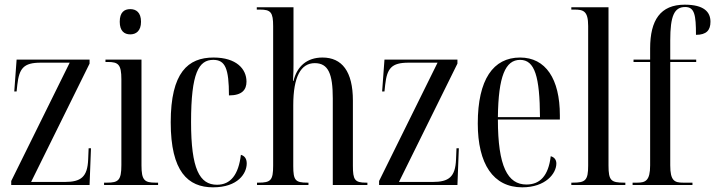

<svg xmlns="http://www.w3.org/2000/svg" viewBox="-20 -791 3058 821"><path d="M28 0H363L369 -157H359L357 -109C354 -34 326 -13 257 -13H113L363 -519V-536H51L41 -400H51L54 -428C62 -499 81 -523 154 -523H278L28 -17Z M537 -644C562 -644 583 -659 583 -698C583 -738 562 -752 537 -752C511 -752 492 -738 492 -698C492 -659 511 -644 537 -644ZM425 0H656V-10H645C598 -10 585 -20 585 -84V-536H431V-526H441C486 -526 499 -515 499 -452V-85C499 -20 486 -10 438 -10H425Z M891 10C998 10 1035 -50 1035 -92C1035 -110 1028 -124 1010 -129C1000 -44 966 -1 908 -1C833 -1 797 -69 797 -269C797 -480 830 -535 892 -535C943 -535 959 -498 959 -383C1016 -383 1034 -408 1034 -442C1034 -496 991 -545 893 -545C784 -545 710 -481 710 -268C710 -57 784 10 891 10Z M1079 0H1299V-10H1294C1243 -10 1234 -20 1234 -81V-341C1234 -464 1267 -521 1326 -521C1384 -521 1403 -475 1403 -370V0H1551V-10H1545C1497 -10 1489 -22 1489 -82V-361C1489 -486 1442 -545 1359 -545C1292 -545 1250 -507 1235 -445H1233C1235 -485 1235 -497 1235 -516V-760H1078V-750H1092C1138 -750 1148 -738 1148 -679V-83C1148 -20 1138 -10 1085 -10H1079Z M1601 0H1936L1942 -157H1932L1930 -109C1927 -34 1899 -13 1830 -13H1686L1936 -519V-536H1624L1614 -400H1624L1627 -428C1635 -499 1654 -523 1727 -523H1851L1601 -17Z M2213 10C2313 10 2359 -49 2359 -92C2359 -108 2350 -119 2335 -123C2325 -39 2289 -2 2231 -2C2151 -2 2109 -79 2109 -280H2374V-298C2374 -454 2313 -545 2204 -545C2089 -545 2023 -451 2023 -263C2023 -90 2089 10 2213 10ZM2289 -290H2109C2111 -465 2141 -535 2204 -535C2267 -535 2288 -463 2289 -290Z M2423 0H2654V-10H2648C2593 -10 2582 -19 2582 -83V-760H2423V-750H2435C2474 -750 2495 -745 2495 -680V-83C2495 -19 2483 -10 2429 -10H2423Z M2685 0H2941V-10H2901C2864 -10 2846 -18 2846 -84V-526H2957V-536H2846V-618C2846 -723 2863 -761 2910 -761C2950 -761 2956 -727 2956 -642C3001 -642 3018 -662 3018 -698C3018 -740 2990 -771 2908 -771C2804 -771 2760 -705 2760 -584V-536H2689V-526H2760V-84C2760 -18 2740 -10 2705 -10H2685Z"/></svg>

Font: Noto Serif Display ExtraCondensed
Style: Regular
Weight: 400
Width: 2
Designer: Monotype Design Team
Foundry: Monotype Imaging Inc.
Version: Version 2.009